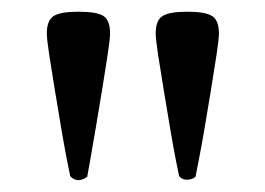

<svg xmlns="http://www.w3.org/2000/svg" viewBox="-20 -779 453 328"><path d="M129 -477Q112 -465 100 -478Q99 -482 94.5 -505Q90 -528 84.5 -560.5Q79 -593 73.5 -626.5Q68 -660 64 -686Q60 -712 60 -722Q60 -744 71.5 -751.5Q83 -759 114 -759Q146 -759 157 -751.5Q168 -744 168 -722Q168 -712 164 -686Q160 -660 154.5 -626Q149 -592 143.5 -560Q138 -528 134 -505Q130 -482 129 -477ZM314 -477Q308 -472 299.5 -472Q291 -472 286 -478Q285 -482 280.5 -505Q276 -528 270.5 -560.5Q265 -593 259.5 -626.5Q254 -660 250 -686Q246 -712 246 -722Q246 -744 257.5 -751.5Q269 -759 300 -759Q331 -759 342.5 -751.5Q354 -744 354 -722Q354 -712 350 -686Q346 -660 340.5 -626Q335 -592 329.5 -560Q324 -528 319.5 -505Q315 -482 314 -477Z"/></svg>

Font: Zen Old Mincho Medium
Style: Regular
Weight: 500
Designer: Yoshimichi Ohira
Foundry: Positype
Version: Version 1.500